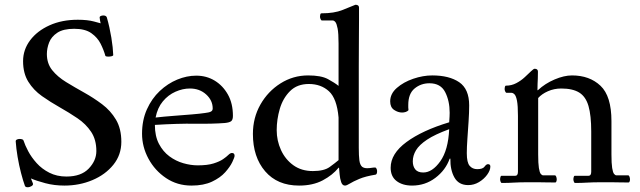

<svg xmlns="http://www.w3.org/2000/svg" viewBox="-20 -767 2688 807"><path d="M490 -171Q490 -116 456.5 -74.5Q423 -33 368.5 -10Q314 13 251 13Q208 13 170.5 3Q133 -7 110 -17L118 3Q121 10 113 15Q105 20 96 20Q88 20 85 15Q77 -7 68.5 -39.5Q60 -72 54 -107.5Q48 -143 46 -173Q46 -178 51 -180.5Q56 -183 63 -183Q68 -183 73 -181.5Q78 -180 79 -176Q85 -157 98.5 -131.5Q112 -106 134 -81.5Q156 -57 187.5 -41Q219 -25 259 -25Q321 -25 353 -58.5Q385 -92 385 -132Q385 -180 363 -213Q341 -246 305.5 -270Q270 -294 231 -316Q192 -338 156.5 -363Q121 -388 99 -423.5Q77 -459 77 -510Q77 -558 106.5 -597.5Q136 -637 188 -660.5Q240 -684 307 -684Q348 -684 375.5 -676.5Q403 -669 403 -669Q402 -672 400.5 -681Q399 -690 399 -692Q398 -697 403 -699.5Q408 -702 414 -702Q426 -702 429 -694Q441 -652 448 -609Q455 -566 456 -535Q455 -532 448.5 -530.5Q442 -529 435 -529Q426 -529 423 -532Q416 -557 403 -583Q390 -609 364 -627.5Q338 -646 292 -646Q246 -646 221 -629.5Q196 -613 186.5 -588.5Q177 -564 177 -540Q177 -500 199.5 -472Q222 -444 258 -422Q294 -400 333.5 -378Q373 -356 409 -329Q445 -302 467.5 -264Q490 -226 490 -171Z M925 -250Q873 -246 800 -247Q727 -248 631 -242Q631 -195 648 -162.5Q665 -130 692 -110Q719 -90 750.5 -81Q782 -72 811 -72Q852 -72 877.5 -80Q903 -88 917.5 -98Q932 -108 940 -116Q948 -124 955 -124Q966 -124 966 -112Q966 -106 956.5 -86Q947 -66 926.5 -43Q906 -20 871 -3.5Q836 13 785 13Q725 13 678 -18.5Q631 -50 604 -100Q577 -150 577 -205Q577 -262 597.5 -307.5Q618 -353 651.5 -384.5Q685 -416 725 -432.5Q765 -449 805 -449Q848 -449 882.5 -428Q917 -407 938 -369.5Q959 -332 959 -280Q959 -264 952 -258Q945 -252 925 -250ZM778 -395Q748 -395 717.5 -381.5Q687 -368 664.5 -341Q642 -314 634 -273Q669 -277 709 -280Q749 -283 785 -286Q821 -289 841 -292Q859 -294 866.5 -298Q874 -302 874 -311Q874 -345 846.5 -370Q819 -395 778 -395Z M1488 -146Q1488 -112 1490.5 -93Q1493 -74 1502 -66Q1510 -60 1523 -60Q1532 -60 1541 -61.5Q1550 -63 1557 -63Q1560 -63 1562.5 -58Q1565 -53 1565 -48Q1565 -35 1559 -33Q1516 -26 1490 -15Q1464 -4 1450.5 4.5Q1437 13 1430 13Q1419 13 1414 -1.5Q1409 -16 1407.5 -34Q1406 -52 1405 -62H1403Q1378 -31 1336.5 -9Q1295 13 1237 13Q1146 13 1094.5 -47Q1043 -107 1043 -204Q1043 -272 1074.5 -327.5Q1106 -383 1159 -416.5Q1212 -450 1275 -450Q1330 -450 1358.5 -434.5Q1387 -419 1403 -406V-584Q1403 -627 1399 -647.5Q1395 -668 1389.5 -674.5Q1384 -681 1378 -681H1333Q1330 -681 1327.5 -686.5Q1325 -692 1325 -697Q1325 -700 1326 -705.5Q1327 -711 1331 -711Q1385 -711 1419.5 -725Q1454 -739 1474 -747Q1489 -747 1489 -735Q1489 -721 1489 -684.5Q1489 -648 1488.5 -597Q1488 -546 1488 -489Q1488 -432 1488 -376ZM1403 -273Q1396 -353 1362.5 -383.5Q1329 -414 1278 -414Q1229 -414 1199 -384Q1169 -354 1156 -309.5Q1143 -265 1143 -220Q1143 -176 1161 -136.5Q1179 -97 1213 -72.5Q1247 -48 1295 -48Q1342 -48 1365.5 -65Q1389 -82 1403 -94Z M1952 -324Q1952 -294 1949.5 -256.5Q1947 -219 1944.5 -183.5Q1942 -148 1942 -123Q1942 -84 1954 -70Q1966 -56 1986 -56Q2009 -56 2016.5 -66.5Q2024 -77 2031 -77Q2041 -77 2041 -67Q2041 -51 2027.5 -32.5Q2014 -14 1993 -1.5Q1972 11 1948 11Q1908 11 1890 -21Q1872 -53 1873 -100H1870Q1853 -52 1810 -19.5Q1767 13 1712 13Q1672 13 1647 -6Q1622 -25 1622 -62Q1622 -121 1688.5 -170Q1755 -219 1868 -253Q1869 -266 1869.5 -276.5Q1870 -287 1870 -293Q1870 -343 1851 -380Q1832 -417 1785 -417Q1749 -417 1722.5 -395Q1696 -373 1696 -326Q1696 -321 1696 -315.5Q1696 -310 1697 -304Q1693 -299 1685.5 -296.5Q1678 -294 1670 -294Q1653 -294 1636.5 -305Q1620 -316 1620 -341Q1620 -373 1648 -397.5Q1676 -422 1717 -436Q1758 -450 1797 -450Q1868 -450 1910 -421.5Q1952 -393 1952 -324ZM1759 -42Q1797 -42 1830.5 -89Q1864 -136 1868 -224Q1808 -202 1775 -180Q1742 -158 1728.5 -135.5Q1715 -113 1715 -89Q1715 -68 1725.5 -55Q1736 -42 1759 -42Z M2241 -388Q2271 -416 2311 -433Q2351 -450 2384 -450Q2458 -450 2504 -406.5Q2550 -363 2550 -258V-118Q2550 -80 2553 -61Q2556 -42 2561 -36Q2566 -30 2571 -30H2620Q2624 -30 2626 -24Q2628 -18 2628 -13Q2628 -9 2626.5 -4.5Q2625 0 2622 0Q2595 0 2579 -0.5Q2563 -1 2548.5 -1Q2534 -1 2513 -1Q2470 -1 2448 0.5Q2426 2 2397 2Q2394 2 2392 -3.5Q2390 -9 2390 -13Q2390 -18 2391.5 -23Q2393 -28 2395 -28H2453Q2465 -28 2465 -45V-214Q2465 -282 2453.5 -321.5Q2442 -361 2414.5 -378Q2387 -395 2339 -395Q2309 -395 2283 -383.5Q2257 -372 2242 -355V-118Q2242 -80 2245 -61Q2248 -42 2253 -36Q2258 -30 2263 -30H2312Q2316 -30 2318 -24Q2320 -18 2320 -13Q2320 -9 2318.5 -4.5Q2317 0 2314 0Q2287 0 2270.5 -0.5Q2254 -1 2240 -1Q2226 -1 2205 -1Q2162 -1 2140 0.5Q2118 2 2089 2Q2086 2 2084 -3.5Q2082 -9 2082 -13Q2082 -18 2083.5 -23Q2085 -28 2087 -28H2145Q2157 -28 2157 -45V-280Q2157 -323 2153 -343.5Q2149 -364 2142.5 -370.5Q2136 -377 2129 -377H2109Q2106 -377 2103.5 -382.5Q2101 -388 2101 -393Q2101 -396 2102 -401.5Q2103 -407 2107 -407Q2130 -407 2150 -417.5Q2170 -428 2185.5 -442.5Q2201 -457 2212 -467.5Q2223 -478 2227 -478Q2241 -478 2241 -466Q2241 -448 2240.5 -436.5Q2240 -425 2239.5 -415Q2239 -405 2239 -388Z"/></svg>

Font: Sedan
Style: Regular
Weight: 400
Designer: Sebastian Salazar
Foundry: Sebastian Salazar
Version: Version 1.100; ttfautohint (v1.8.4.7-5d5b)